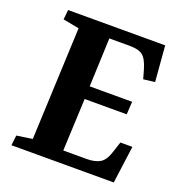

<svg xmlns="http://www.w3.org/2000/svg" viewBox="-128 -821 879 931"><g transform="rotate(20 311.0 -355.0)"><path d="M144 -644 61 -660 66 -710H567L582 -526L523 -519L510 -565Q495 -616 473.5 -632.5Q452 -649 407 -649H301L291 -398H510L506 -332H289L277 -62H397Q442 -62 467.5 -78Q493 -94 508 -144L524 -193H586L560 0H32L38 -52L119 -64Z"/></g></svg>

Font: Literata 36pt
Style: Bold Italic
Weight: 700
Italic angle: -2°
Designer: Latin by Veronika Burian and Jose Scaglione. Greek by Irene Vlachou. Cyrillic by Vera Evstafieva
Foundry: TypeTogether
Version: Version 3.002